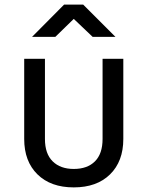

<svg xmlns="http://www.w3.org/2000/svg" viewBox="-20 -805 640 833"><path d="M300 8Q200 8 142.5 -48.5Q85 -105 85 -202V-550H175V-202Q175 -138 208.5 -105Q242 -72 300 -72Q359 -72 392 -105Q425 -138 425 -202V-550H515V-202Q515 -105 457.5 -48.5Q400 8 300 8ZM119 -645 258 -785H341L481 -645H382L300 -723L220 -645Z"/></svg>

Font: Tiny
Style: Regular
Weight: 400
Designer: Philipp Nurullin, Konstantin Bulenkov
Foundry: JetBrains
Version: Version 2.251; ttfautohint (v1.8.4.7-5d5b)